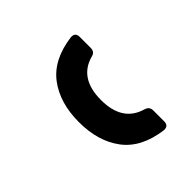

<svg xmlns="http://www.w3.org/2000/svg" viewBox="-17 -959 473 473"><g transform="rotate(45 219.5 -722.0)"><path d="M126 -797Q140 -797 143 -784Q159 -724 235 -724Q310 -724 327 -784Q331 -797 344 -797H382Q398 -797 397 -781Q388 -712 345 -679.5Q302 -647 235 -647Q168 -647 125 -679.5Q82 -712 73 -781Q72 -797 88 -797Z"/></g></svg>

Font: OpenDyslexic 3
Style: Regular
Weight: 400
Designer: Abelardo Gonzalez
Version: Version 1.000;PS 001.001;hotconv 1.0.56